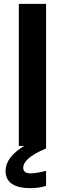

<svg xmlns="http://www.w3.org/2000/svg" viewBox="-20 -760 338 1000"><path d="M78 -740H220V13Q155 41 128 65.5Q101 90 101 114Q101 143 140 143Q154 143 177 139Q200 135 220 130V208Q184 220 138 220Q75 220 42 197.5Q9 175 9 130Q9 59 106 0H78Z"/></svg>

Font: Encode Sans Normal
Style: SemiBold
Weight: 600
Designer: Pablo Impallari, Andres Torresi
Foundry: Pablo Impallari, Andres Torresi
Version: Version 1.000; ttfautohint (v1.00) -l 8 -r 50 -G 200 -x 14 -